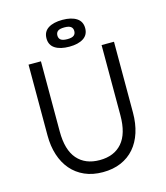

<svg xmlns="http://www.w3.org/2000/svg" viewBox="-130 -998 955 1107"><g transform="rotate(-15 347.0 -444.5)"><path d="M347 10Q286 10 238.5 -11Q191 -32 158.5 -70Q126 -108 109 -160.5Q92 -213 92 -277V-700H166V-281Q166 -171 213.5 -116.5Q261 -62 347 -62Q433 -62 480.5 -116.5Q528 -171 528 -281V-700H602V-277Q602 -212 585 -159Q568 -106 535.5 -68.5Q503 -31 455.5 -10.5Q408 10 347 10ZM347 -739Q293 -739 262 -759Q231 -779 231 -819Q231 -859 262 -879Q293 -899 347 -899Q400 -899 431 -879Q462 -859 462 -819Q462 -779 431 -759Q400 -739 347 -739ZM347 -784Q374 -784 385.5 -793Q397 -802 397 -819Q397 -836 385.5 -845Q374 -854 347 -854Q319 -854 307.5 -845Q296 -836 296 -819Q296 -802 307.5 -793Q319 -784 347 -784Z"/></g></svg>

Font: Tilda Sans
Style: Regular
Weight: 400
Designer: ParaType Ltd
Foundry: ParaType Ltd
Version: Version 1.009